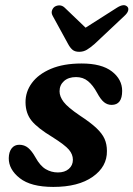

<svg xmlns="http://www.w3.org/2000/svg" viewBox="-20 -724 525 756"><path d="M208 -45Q235 -45 251 -59Q267 -73 267 -95Q267 -116 251.5 -134.5Q236 -153 186 -184.5Q128 -219.5 104.5 -248.5Q81 -277.5 80.5 -320.5Q80 -362.5 105.5 -397.2Q131 -432 180.5 -453Q230 -474 301.5 -474Q380 -474 420.5 -442.8Q461 -411.5 461 -366Q461 -311 419.5 -311Q403 -311 389.8 -321.5Q376.5 -332 362 -359Q346 -388.5 326.5 -404.5Q307 -420.5 279.5 -420.5Q249.5 -420.5 232 -404.8Q214.5 -389 214.5 -364.5Q214.5 -344 230.5 -322.8Q246.5 -301.5 294.5 -269Q336.5 -241.5 359.5 -219.8Q382.5 -198 391.8 -177Q401 -156 401 -129.5Q402 -68 345.2 -28Q288.5 12 190 12Q101.5 12 57.8 -22.5Q14 -57 14.5 -101.5Q15 -126 26 -140Q37 -154 56 -154Q76 -154 90.8 -141.8Q105.5 -129.5 119.5 -104.5Q138 -71 160 -58Q182 -45 208 -45ZM352.5 -551Q336 -536.5 322.2 -528.2Q308.5 -520 292 -520Q275 -520 265.5 -528Q256 -536 248 -551L187.5 -661.5Q181.5 -672.5 184.5 -682Q187.5 -691.5 194.5 -697Q203.5 -703 214.5 -702.8Q225.5 -702.5 234.5 -694L317 -615L441 -694Q469 -711.5 482 -697Q487 -691.5 484.5 -682Q482 -672.5 470 -661.5Z"/></svg>

Font: Fraunces 9pt S050 SemiBold
Style: Italic
Weight: 600
Italic angle: -16°
Version: Version 1.000; ttfautohint (v1.8.3)